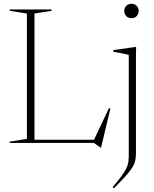

<svg xmlns="http://www.w3.org/2000/svg" viewBox="-20 -755 812 1014"><path d="M514 24H510.5L475.5 0H127.5V-17H495L472.5 -8.5L555.5 -184L563 -182ZM162 -683.5V0H31V-7L122 -21.5V-683.5L31 -698V-705H252.5V-698ZM674.5 -659Q656.5 -659 646.2 -670.5Q636 -682 636 -697Q636 -712 646.2 -723.5Q656.5 -735 674.5 -735Q692 -735 702.2 -723.5Q712.5 -712 712.5 -697Q712.5 -682 702.2 -670.5Q692 -659 674.5 -659ZM660 -465.5Q654.5 -466.5 641 -469.5Q627.5 -472.5 610.8 -475.8Q594 -479 578.5 -482V-490.5L695 -507H699L698 -469V49Q698 67.5 696.2 82Q694.5 96.5 688.8 110.5Q683 124.5 670.5 141.8Q658 159 636.5 182.5Q615 206 581.5 239.5L574.5 233.5Q604.5 198 621.8 174.8Q639 151.5 647.2 134.5Q655.5 117.5 657.8 100.5Q660 83.5 660 60.5Z"/></svg>

Font: Newsreader 60pt ExtraLight
Style: Regular
Weight: 250
Designer: Hugues Gentile
Foundry: Production Type
Version: Version 1.003